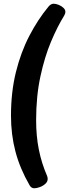

<svg xmlns="http://www.w3.org/2000/svg" viewBox="-20 -803 371 1031"><path d="M164 208Q148 208 139 192Q87 102 63 11Q39 -80 39 -182Q39 -309 65.5 -416Q92 -523 137.5 -610.5Q183 -698 240 -767Q253 -783 268 -783Q280 -783 295 -777Q310 -771 320.5 -761Q331 -751 331 -740Q331 -729 324 -718Q289 -662 254.5 -580.5Q220 -499 197 -392.5Q174 -286 174 -157Q174 -73 188.5 0Q203 73 233 142Q235 147 235.5 151Q236 155 236 158Q236 173 223 184.5Q210 196 193 202Q176 208 164 208Z"/></svg>

Font: Asap Semi Condensed Semi Condensed Black
Style: Italic
Weight: 900
Width: 4
Italic angle: -6°
Designer: Pablo Cosgaya
Foundry: Omnibus-Type
Version: Version 3.001; ttfautohint (v1.8.4.7-5d5b)